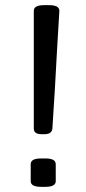

<svg xmlns="http://www.w3.org/2000/svg" viewBox="-20 -722 334 744"><path d="M111 -224V-680Q111 -702 151 -702H171Q210 -702 210 -680L201 -528Q193 -373 183 -224Q181 -202 152 -202H141Q111 -202 111 -224ZM99 -20V-86Q99 -108 139 -108H156Q196 -108 196 -86V-20Q196 2 156 2H139Q99 2 99 -20Z"/></svg>

Font: Asap-Regular
Style: Regular
Weight: 400
Designer: Pablo Cosgaya
Foundry: Omnibus-Type
Version: Version 2.000; ttfautohint (v1.8)